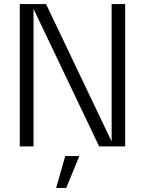

<svg xmlns="http://www.w3.org/2000/svg" viewBox="-20 -725 719 951"><path d="M78 0V-705H208L532 -26H533V-705H600V0H471L147 -679H146V0ZM258 206 303 48H373L308 206Z"/></svg>

Font: TikTok Sans 24pt Light
Style: Regular
Weight: 300
Version: Version 4.000